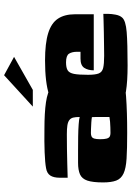

<svg xmlns="http://www.w3.org/2000/svg" viewBox="128 -769 646 942"><g transform="rotate(-90 451.0 -298.0)"><path d="M270 3Q192 3 144 0Q96 -3 70.5 -15Q45 -27 36 -51Q27 -75 27 -115Q27 -166 36 -192.5Q45 -219 66.5 -228.5Q88 -238 123 -238Q149 -238 183.5 -238Q218 -238 252 -237.5Q286 -237 312.5 -235Q339 -233 348 -230Q348 -250 345 -262Q342 -274 332.5 -281Q323 -288 306.5 -290.5Q290 -293 263 -293Q228 -293 192 -292.5Q156 -292 120.5 -291Q85 -290 50 -289V-327Q50 -358 61 -374.5Q72 -391 97 -395Q123 -400 174.5 -402Q226 -404 289 -403Q369 -403 420 -395.5Q471 -388 499 -368.5Q527 -349 537.5 -311.5Q548 -274 548 -214L547 -20Q524 -8 449 -2.5Q374 3 270 3ZM269 -79Q282 -79 296.5 -79.5Q311 -80 324.5 -81Q338 -82 348 -84V-170Q337 -172 320.5 -173Q304 -174 289.5 -174.5Q275 -175 269 -175Q259 -175 252 -171.5Q245 -168 242 -158Q239 -148 239 -129Q239 -109 242 -98Q245 -87 251.5 -83Q258 -79 269 -79ZM601 5Q523 5 473.5 -3Q424 -11 396.5 -31.5Q369 -52 358 -89Q347 -126 347 -185Q347 -267 371.5 -313.5Q396 -360 456.5 -380Q517 -400 625 -400Q710 -400 759.5 -384.5Q809 -369 830.5 -336.5Q852 -304 852 -253V-161H577Q577 -189 589 -207.5Q601 -226 634 -226H668V-242Q668 -268 658.5 -282.5Q649 -297 616 -297Q590 -297 577 -289Q564 -281 559.5 -258Q555 -235 555 -189Q555 -154 561.5 -137Q568 -120 588 -115Q608 -110 648 -110Q664 -110 696 -110.5Q728 -111 763 -111.5Q798 -112 824 -113Q850 -114 854 -114V-91Q854 -74 850 -53.5Q846 -33 836 -22Q821 -4 765 0.5Q709 5 601 5ZM399 -460 553 -601 643 -552 481 -460Z"/></g></svg>

Font: Genos Thin Black
Style: Regular
Weight: 900
Version: Version 1.010